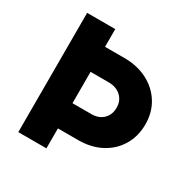

<svg xmlns="http://www.w3.org/2000/svg" viewBox="-160 -839 950 976"><g transform="rotate(30 315.0 -351.0)"><path d="M76 -1V-701H241V-597H355Q431 -597 490 -566.5Q549 -536 582.5 -482Q616 -428 616 -358Q616 -288 583.5 -233.5Q551 -179 493 -148.5Q435 -118 360 -118H241V-1ZM241 -266H352Q395 -266 421 -291.5Q447 -317 447 -358Q447 -399 419.5 -424.5Q392 -450 347 -450H241Z"/></g></svg>

Font: Figtree ExtraBold
Style: Regular
Weight: 800
Designer: Erik Kennedy
Foundry: Erik Kennedy
Version: Version 2.002